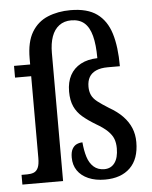

<svg xmlns="http://www.w3.org/2000/svg" viewBox="-54 -809 687 865"><g transform="rotate(-5 289.0 -377.0)"><path d="M386 10Q343 10 311 -4Q279 -18 262 -43Q245 -68 245 -102Q245 -127 253 -141Q261 -155 273.5 -160.5Q286 -166 299 -166Q302 -129 311 -100Q320 -71 339 -54Q358 -37 387 -37Q417 -37 434 -60Q451 -83 451 -126Q451 -150 444 -168.5Q437 -187 418.5 -205Q400 -223 367 -242Q332 -263 308 -283.5Q284 -304 271.5 -331.5Q259 -359 259 -399Q259 -442 275.5 -472.5Q292 -503 323.5 -520Q355 -537 399 -538Q399 -599 388.5 -639Q378 -679 355.5 -698.5Q333 -718 296 -718Q264 -718 241.5 -701Q219 -684 208 -653Q197 -622 197 -579V0H13V-44H39Q56 -44 68.5 -49Q81 -54 88 -69Q95 -84 95 -114V-483H22V-536H95V-563Q95 -638 121.5 -682Q148 -726 194 -745Q240 -764 297 -764Q373 -764 416.5 -732.5Q460 -701 478.5 -641Q497 -581 497 -493H442Q410 -493 389 -483.5Q368 -474 358 -456.5Q348 -439 348 -413Q348 -392 355.5 -375.5Q363 -359 381.5 -344.5Q400 -330 432 -310Q469 -289 493 -264Q517 -239 529 -210Q541 -181 541 -146Q541 -70 500 -30Q459 10 386 10Z"/></g></svg>

Font: Noto Serif Khmer Condensed Medium
Style: Regular
Weight: 500
Width: 3
Designer: Danh Hong and the Monotype Design Team
Foundry: Monotype Imaging Inc.
Version: Version 2.004